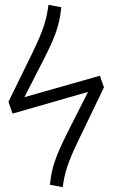

<svg xmlns="http://www.w3.org/2000/svg" viewBox="-20 -766 467 796"><path d="M394 -452 81 -363 164 -525C212 -620 227 -665 234 -736L181 -746C173 -687 163 -647 114 -546L15 -344L32 -295L345 -385L257 -211C210 -116 194 -71 187 0L240 10C248 -49 259 -89 308 -190L411 -404Z"/></svg>

Font: FiraGO Light
Style: Regular
Weight: 300
Designer: bBox Type
Foundry: bBox Type GmbH
Version: Version 1.001;PS 001.001;hotconv 1.0.88;makeotf.lib2.5.64775